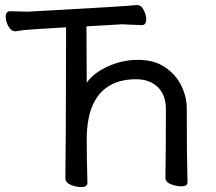

<svg xmlns="http://www.w3.org/2000/svg" viewBox="-20 -736 868 773"><path d="M307.1 17.1Q286.1 17.1 264.6 8.1Q243.2 -1 243.2 -18.1Q245.1 -106.9 246.1 -626Q97.2 -617.2 78.1 -615.2Q55.2 -611.3 43 -609.9Q24.9 -609.9 13.9 -629.9Q2.9 -649.9 2.9 -668.9Q2.9 -690.9 22 -690.9L92.8 -689Q493.7 -710.9 530.8 -715.8Q548.8 -715.8 558.8 -695.3Q568.8 -674.8 568.8 -658.2Q568.8 -635.3 550.8 -634.8L471.2 -638.2L328.1 -629.9L329.1 -402.8Q356.9 -442.9 415 -469Q473.1 -495.1 536.1 -495.1Q600.1 -495.1 644 -465.6Q688 -436 710 -391.1Q731.9 -346.2 731.9 -299.8Q731.9 -107.9 734.9 -2Q734.9 14.2 710 14.2Q689.9 14.2 668 5.6Q646 -2.9 646 -20Q647.9 -107.9 647.9 -295.9Q647.9 -354 615 -385.5Q582 -417 528.8 -417Q382.8 -417 342.8 -284.2Q331.5 -245.1 329.1 -191.9Q329.1 -95.7 332 0Q332 17.1 307.1 17.1Z"/></svg>

Font: LXGW WenKai Screen R
Style: Regular
Weight: 400
Designer: Fontworks Inc.
Version: Version 1.235;May 31, 2022